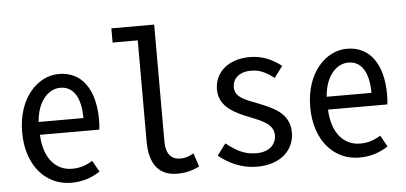

<svg xmlns="http://www.w3.org/2000/svg" viewBox="-52 -875 2104 996"><g transform="rotate(-5 1000.0 -377.5)"><path d="M281 12C345 12 392 -7 432 -33L399 -92C367 -72 335 -60 292 -60C203 -60 145 -134 141 -250H450C452 -263 453 -283 453 -302C453 -458 386 -556 266 -556C154 -556 50 -448 50 -271C50 -93 153 12 281 12ZM140 -317C147 -423 204 -484 267 -484C334 -484 373 -426 373 -317Z M833 13C880 13 909 4 949 -14L926 -85C900 -69 879 -64 857 -64C810 -64 781 -92 781 -161V-768H558V-694H689V-168C689 -48 739 13 833 13Z M1249 13C1375 13 1444 -60 1444 -148C1444 -251 1356 -284 1281 -314C1220 -338 1164 -355 1164 -408C1164 -449 1194 -486 1261 -486C1310 -486 1342 -466 1380 -438L1424 -497C1381 -530 1329 -557 1260 -557C1144 -557 1076 -490 1076 -404C1076 -311 1162 -275 1234 -246C1295 -222 1355 -199 1355 -142C1355 -96 1321 -57 1252 -57C1185 -57 1144 -84 1095 -122L1050 -62C1103 -19 1170 13 1249 13Z M1781 12C1845 12 1892 -7 1932 -33L1899 -92C1867 -72 1835 -60 1792 -60C1703 -60 1645 -134 1641 -250H1950C1952 -263 1953 -283 1953 -302C1953 -458 1886 -556 1766 -556C1654 -556 1550 -448 1550 -271C1550 -93 1653 12 1781 12ZM1640 -317C1647 -423 1704 -484 1767 -484C1834 -484 1873 -426 1873 -317Z"/></g></svg>

Font: Noto Sans Mono CJK SC Regular
Style: Regular
Weight: 400
Designer: Ryoko NISHIZUKA (kana & ideographs); Paul D. Hunt (Latin, Greek & Cyrillic); Wenlong ZHANG (bopomofo); Sandoll Communica
Foundry: Adobe Systems Incorporated
Version: Version 1.005;PS 1.005;hotconv 1.0.96;makeotf.lib2.5.65012